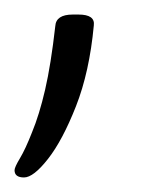

<svg xmlns="http://www.w3.org/2000/svg" viewBox="-30 -128 228 264"><path d="M3 116Q-10 116 -10 106Q-10 102 -2.5 89.5Q5 77 14 54Q24 30 32 -4.5Q40 -39 46 -92Q47 -108 70 -108H78Q101 -108 99 -93Q93 -29 74.5 18Q56 65 36 90.5Q16 116 3 116Z"/></svg>

Font: Asap Condensed Condensed ExtraLight
Style: Italic
Weight: 200
Width: 3
Italic angle: -6°
Designer: Pablo Cosgaya
Foundry: Omnibus-Type
Version: Version 3.001; ttfautohint (v1.8.4.7-5d5b)